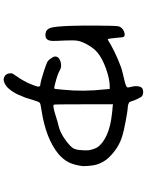

<svg xmlns="http://www.w3.org/2000/svg" viewBox="102 -729 796 1040"><g transform="rotate(90 500.0 -209.0)"><path d="M473.6 -585.9Q476.6 -587.9 485.8 -585.9Q495.1 -584 500 -581.1Q504.9 -578.1 514.6 -558.1Q524.4 -538.1 528.3 -524.4Q530.3 -516.6 532.2 -513.2Q534.2 -509.8 541 -507.8Q549.8 -502.9 574.2 -502Q591.8 -500 641.6 -490.7Q691.4 -481.4 715.8 -473.6Q783.2 -454.1 835.9 -397.5Q853.5 -378.9 867.2 -346.7Q878.9 -320.3 879.9 -259.8Q874 -212.9 859.4 -183.6Q844.7 -154.3 814.5 -127.9Q731.4 -59.6 579.1 -36.1Q543.9 -31.2 537.6 -26.9Q531.2 -22.5 524.4 2Q513.7 38.1 508.8 51.8Q503.9 65.4 491.2 93.8Q479.5 118.2 461.9 139.6Q449.2 155.3 428.7 165Q408.2 174.8 390.6 162.1Q379.9 154.3 377.4 138.2Q375 122.1 384.8 111.3Q389.6 103.5 405.3 81.1Q429.7 41 439.5 12.7Q446.3 -2.9 449.2 -16.6Q450.2 -23.4 445.3 -28.3Q418.9 -31.2 368.2 -47.9Q327.1 -61.5 316.4 -66.9Q305.7 -72.3 295.9 -87.9Q285.2 -102.5 286.1 -112.3Q287.1 -122.1 295.4 -129.4Q303.7 -136.7 316.4 -139.6Q342.8 -146.5 361.3 -134.8Q380.9 -123 429.7 -110.4Q452.1 -104.5 457 -105Q461.9 -105.5 461.9 -112.3Q461.9 -115.2 465.8 -151.4Q477.5 -262.7 463.9 -380.9L461.9 -405.3H448.2Q408.2 -405.3 352.1 -385.3Q295.9 -365.2 264.6 -338.9Q245.1 -323.2 225.6 -291Q206.1 -258.8 201.2 -233.4Q197.3 -214.8 199.2 -168Q202.1 -112.3 201.7 -96.2Q201.2 -80.1 196.3 -71.3Q187.5 -53.7 161.1 -57.6Q137.7 -61.5 130.4 -86.4Q123 -111.3 120.1 -192.4Q118.2 -242.2 118.7 -335.9Q119.1 -429.7 122.1 -450.2Q124 -462.9 134.8 -472.7Q146.5 -483.4 162.1 -485.8Q177.7 -488.3 180.7 -478.5Q182.6 -472.7 184.6 -444.3Q188.5 -395.5 193.4 -394.5Q196.3 -394.5 220.7 -410.2Q252.9 -428.7 299.3 -448.7Q345.7 -468.8 372.1 -474.6Q386.7 -478.5 413.1 -484.4Q451.2 -493.2 453.1 -501Q455.1 -503.9 450.2 -522.5Q444.3 -545.9 448.2 -563.5Q452.1 -581.1 463.9 -584Q471.7 -585.9 473.6 -585.9ZM599.6 -417Q593.8 -418 579.6 -419.4Q565.4 -420.9 560.5 -420.9L544.9 -422.9V-263.7Q544.9 -105.5 546.9 -102.5Q551.8 -94.7 612.3 -114.3Q642.6 -124 660.2 -127.9Q696.3 -135.7 736.3 -164.1Q772.5 -190.4 782.7 -207Q793 -223.6 793.9 -261.7Q795.9 -292 790 -308.6Q785.2 -326.2 778.3 -337.9Q756.8 -369.1 710.4 -389.6Q664.1 -410.2 599.6 -417Z"/></g></svg>

Font: JasonHandwriting4
Style: Regular
Weight: 400
Version: Version 1.01.21